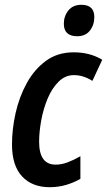

<svg xmlns="http://www.w3.org/2000/svg" viewBox="-20 -770 446 800"><path d="M187 10Q114 10 72 -35Q30 -80 30 -168Q30 -232 45 -299Q60 -366 91.5 -423.5Q123 -481 171.5 -516.5Q220 -552 287 -552Q355 -552 406 -521L365 -433Q348 -444 328.5 -450.5Q309 -457 288 -457Q252 -457 224.5 -430Q197 -403 179 -360.5Q161 -318 152 -269.5Q143 -221 143 -179Q143 -84 212 -84Q236 -84 261.5 -93.5Q287 -103 315 -119V-25Q290 -10 257 0Q224 10 187 10ZM302 -619Q246 -619 246 -671Q246 -703 265 -726.5Q284 -750 319 -750Q373 -750 373 -699Q373 -666 354.5 -642.5Q336 -619 302 -619Z"/></svg>

Font: Noto Sans Condensed SemiBold
Style: Italic
Weight: 600
Width: 3
Italic angle: -12°
Designer: Monotype Design Team
Foundry: Monotype Imaging Inc.
Version: Version 2.013; ttfautohint (v1.8.4.7-5d5b)